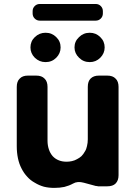

<svg xmlns="http://www.w3.org/2000/svg" viewBox="-20 -918 662 945"><path d="M486.3 -863.3V-851.6Q486.3 -836.9 476.1 -826.7Q465.8 -816.4 451.2 -816.4H175.8Q161.1 -816.4 150.9 -826.7Q140.6 -836.9 140.6 -851.6V-863.3Q140.6 -877.9 150.9 -888.2Q161.1 -898.4 175.8 -898.4H451.2Q465.8 -898.4 476.1 -888.2Q486.3 -877.9 486.3 -863.3ZM204.1 -612.3Q173.8 -612.3 151.4 -633.8Q129.9 -655.3 129.9 -684.6Q129.9 -714.8 151.4 -735.4Q173.8 -756.8 204.1 -756.8Q235.4 -756.8 256.8 -735.4Q278.3 -714.8 278.3 -684.6Q278.3 -655.3 256.8 -633.8Q235.4 -612.3 204.1 -612.3ZM421.9 -612.3Q390.6 -612.3 369.1 -633.8Q346.7 -655.3 346.7 -684.6Q346.7 -714.8 369.1 -735.4Q390.6 -756.8 421.9 -756.8Q452.1 -756.8 473.6 -735.4Q495.1 -714.8 495.1 -684.6Q495.1 -655.3 473.6 -633.8Q452.1 -612.3 421.9 -612.3ZM454.1 -2.9Q454.1 -2.9 454.1 -2Q423.8 -9.8 392.6 -18.6Q361.3 -27.3 339.8 -14.6Q320.3 -3.9 296.9 2Q274.4 6.8 247.1 6.8Q219.7 6.8 196.3 1Q171.9 -5.9 151.4 -18.6Q129.9 -30.3 114.3 -47.9Q97.7 -65.4 85.9 -88.9Q74.2 -111.3 68.4 -138.7Q62.5 -167 62.5 -198.2Q62.5 -295.9 62.5 -490.2Q62.5 -517.6 77.1 -531.2Q90.8 -545.9 117.2 -545.9Q130.9 -545.9 158.2 -545.9Q185.5 -545.9 199.2 -531.2Q213.9 -517.6 213.9 -490.2Q213.9 -402.3 213.9 -225.6Q213.9 -202.1 220.7 -182.6Q226.6 -164.1 239.3 -149.4Q252 -135.7 269.5 -128.9Q286.1 -122.1 307.6 -122.1Q321.3 -122.1 334 -125Q347.7 -127.9 359.4 -134.8Q371.1 -140.6 380.9 -149.4Q390.6 -159.2 397.5 -171.9Q405.3 -183.6 408.2 -199.2Q412.1 -214.8 412.1 -232.4Q412.1 -318.4 412.1 -490.2Q412.1 -517.6 425.8 -531.2Q440.4 -545.9 466.8 -545.9Q480.5 -545.9 507.8 -545.9Q535.2 -545.9 548.8 -531.2Q563.5 -517.6 563.5 -490.2Q563.5 -345.7 563.5 -55.7Q563.5 -29.3 548.8 -14.6Q535.2 -1 507.8 -1Q496.1 -1 473.6 -1Q467.8 -1 462.9 -1Q458 -2 454.1 -2.9Z"/></svg>

Font: DeepSea
Style: Bold
Weight: 700
Designer: Stem
Version: Version 3.019;git-0a5106e0b